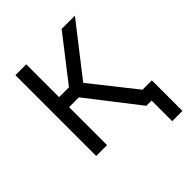

<svg xmlns="http://www.w3.org/2000/svg" viewBox="-235 -849 1176 1176"><g transform="rotate(-45 352.5 -261.0)"><path d="M94 0V-700H188V-415.5H273.5L494.5 -700H609.5L354.5 -373L581.5 -86.5H662.5V178.5H574V0H528.5L273 -329H188V0Z"/></g></svg>

Font: Geologica Light
Style: Regular
Weight: 300
Designer: Sindre Bremnes, Frode Helland
Foundry: Monokrom Skriftforlag AS
Version: Version 1.010; ttfautohint (v1.8.4.7-5d5b);gftools[0.9.28]